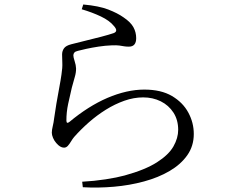

<svg xmlns="http://www.w3.org/2000/svg" viewBox="-20 -796 1040 859"><path d="M345.7 -754.5 352.5 -775.9Q422.3 -769.6 464.1 -753.5Q505.8 -737.4 532.3 -718.6Q564.7 -696.8 577 -674.1Q589.3 -651.4 589.3 -625.2Q589.3 -606.4 581.1 -596.8Q573 -587.3 556.6 -587.3Q543.9 -587.3 535 -588.9Q526.1 -590.5 513.9 -592.3Q501.8 -594 479.5 -593.1Q451.4 -592.1 421.1 -587.5Q390.7 -582.8 366.3 -577.5Q341.8 -572.2 328.8 -568.6Q317.2 -566 312.7 -560.8Q308.2 -555.6 308.2 -548.2Q308.2 -539.9 314 -522.3Q319.8 -504.7 320.3 -490Q320.7 -471.7 314.4 -450.8Q308.1 -429.8 301.3 -403.7Q293.2 -369.6 285 -331.6Q276.9 -293.7 277.1 -256.6Q277.3 -240 290.9 -250.8Q332.6 -285.6 375.2 -312.6Q417.9 -339.6 460.6 -358Q503.3 -376.3 545 -385.8Q586.6 -395.2 625.4 -395.2Q700.5 -395.2 749.3 -366.5Q798.1 -337.7 822.5 -292.4Q847 -247.2 847 -196.7Q847 -142.8 817.9 -101.5Q788.9 -60.3 738.7 -30.9Q688.5 -1.6 624.3 15.8Q560.1 33.3 489.7 39.4Q419.3 45.6 350.5 41.6L347.7 17Q401.1 14.2 452.3 6.3Q503.6 -1.6 537.6 -10.9Q630.1 -36.4 682.4 -70Q734.7 -103.5 756 -141Q777.2 -178.4 777.2 -215.1Q777.2 -259.5 756 -292.3Q734.8 -325 699.3 -342.7Q663.7 -360.3 620.7 -360.3Q578.7 -360.3 536.3 -345.3Q493.9 -330.3 453.6 -305.2Q413.4 -280.1 377.4 -248.5Q341.5 -216.8 311.9 -183.4Q304.8 -175 298 -163.6Q291.3 -152.2 283.8 -143.8Q276.3 -135.4 266.4 -135.4Q249 -135.4 231.5 -156.3Q222.7 -166.2 217.2 -179.2Q211.8 -192.3 211.8 -202.2Q211.8 -214.3 215.9 -231Q220 -247.7 222.1 -265.9Q226.1 -296.2 232.3 -332.3Q238.4 -368.4 245 -403.1Q251.6 -437.9 255 -462.5Q259.9 -493.7 258.8 -514.8Q257.8 -535.8 257.8 -552.1Q257.8 -567.8 266.3 -579.8Q274.8 -591.9 298.9 -598Q325.2 -605 361.5 -613.7Q397.9 -622.4 433.2 -631.7Q468.6 -641 488.3 -647.8Q511 -656.3 489.4 -679.9Q470.4 -703.7 431.4 -722.3Q392.5 -740.8 345.7 -754.5Z"/></svg>

Font: Noto Serif HK
Style: Regular
Weight: 200
Designer: Ryoko NISHIZUKA 西塚涼子 (kana & ideographs); Frank Grießhammer (Latin, Greek & Cyrillic); Wenlong ZHANG 张文龙 (bopomofo); San
Foundry: Adobe
Version: Version 2.001;hotconv 1.1.0;makeotfexe 2.6.0